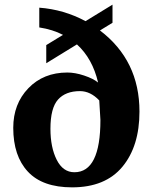

<svg xmlns="http://www.w3.org/2000/svg" viewBox="-20 -790 675 826"><path d="M37 -240Q37 -343 102 -410.5Q167 -478 270 -478Q303 -478 342 -465Q381 -452 402 -435Q378 -538 311 -599L179 -518V-596L251 -640Q207 -663 149 -672V-757Q255 -749 348 -699L464 -770V-692L410 -659Q580 -530 580 -310Q580 -161 506.5 -72.5Q433 16 290 16Q163 16 100 -51.5Q37 -119 37 -240ZM197 -236Q197 -156 224 -102.5Q251 -49 300 -49Q412 -49 412 -274Q412 -283 407 -358Q369 -398 324 -398Q262 -398 229.5 -361.5Q197 -325 197 -236Z"/></svg>

Font: Volkhov
Style: Bold
Weight: 700
Designer: Cyreal (www.cyreal.org)
Foundry: Cyreal (www.cyreal.org)
Version: Version 1.010